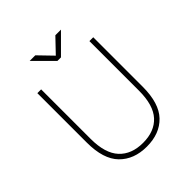

<svg xmlns="http://www.w3.org/2000/svg" viewBox="-237 -1024 1184 1184"><g transform="rotate(-45 355.0 -431.5)"><path d="M356.5 11Q244.5 11 178.2 -56.8Q112 -124.5 112 -269V-700H145V-269Q145 -142 200.8 -82Q256.5 -22 356.5 -22Q457 -22 511.5 -81.8Q566 -141.5 566 -268V-700H599.5V-269Q599.5 -124.5 534.5 -56.8Q469.5 11 356.5 11ZM492 -874 371 -753H340L219 -874H268L356 -783L443 -874Z"/></g></svg>

Font: League Mono Thin
Style: Regular
Weight: 100
Width: 6
Designer: Tyler Finck
Foundry: The League of Moveable Type / Tyler Finck
Version: Version 2.300;RELEASE